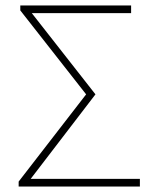

<svg xmlns="http://www.w3.org/2000/svg" viewBox="-20 -680 568 700"><path d="M48 0V-18L294 -336L54 -642V-660H458V-632H96L328 -336L92 -28H490V0Z"/></svg>

Font: Source Sans 3 Variable
Style: Regular
Weight: 200
Designer: Paul D. Hunt
Foundry: Adobe Systems Incorporated
Version: Version 3.026